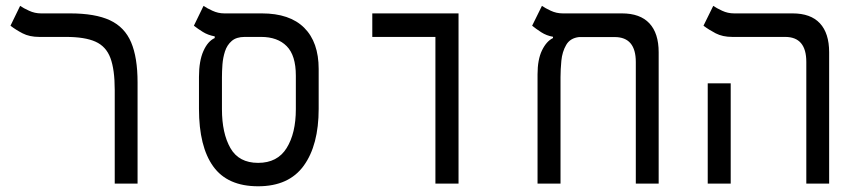

<svg xmlns="http://www.w3.org/2000/svg" viewBox="-20 -632 2970 661"><path d="M453.6 -348.6V0H375V-322.3Q375 -392.6 360.1 -432.4Q345.2 -472.2 308.8 -488.5Q272.5 -504.9 207 -504.9H115.2Q81.5 -504.9 57.6 -517.3Q33.7 -529.8 16.1 -543.5L49.3 -611.8Q60.5 -604 80.1 -595Q99.6 -585.9 121.1 -585.9H221.2Q307.6 -585.9 358.4 -562.3Q409.2 -538.6 431.4 -486.3Q453.6 -434.1 453.6 -348.6Z M868.7 9.3Q763.2 9.3 714.1 -59.1Q665 -127.4 665 -257.3V-367.2Q665 -421.9 680.2 -456.1Q695.3 -490.2 719.2 -501V-506.8Q695.8 -511.2 678.5 -522Q661.1 -532.7 647.5 -543.5L680.7 -611.8Q691.9 -604 711.4 -595Q731 -585.9 752 -585.9H881.3Q977.5 -585.9 1027.3 -536.4Q1077.1 -486.8 1077.1 -394.5V-257.3Q1077.1 -132.8 1025.9 -61.8Q974.6 9.3 868.7 9.3ZM868.7 -71.3Q935.1 -71.3 966.8 -122.3Q998.5 -173.3 998.5 -255.9V-371.6Q998.5 -441.4 967 -473.1Q935.5 -504.9 878.9 -504.9H822.3Q793.9 -504.9 777.8 -491Q761.7 -477.1 754.6 -455.3Q747.6 -433.6 745.8 -409.9Q744.1 -386.2 744.1 -366.2V-255.9Q744.1 -173.3 773.2 -122.3Q802.2 -71.3 868.7 -71.3Z M1479 0V-504.9H1261.7V-585.9H1558.6V0Z M2247.6 -452.1V0H2168.9V-418.5Q2168.9 -504.4 2096.2 -504.4H1973.6Q1942.9 -501 1929.2 -477.3Q1915.5 -453.6 1912.6 -422.9Q1909.7 -392.1 1909.7 -366.7V0H1830.6V-376Q1830.6 -426.8 1845.9 -458.5Q1861.3 -490.2 1883.8 -501V-505.4Q1861.3 -509.3 1843.3 -521Q1825.2 -532.7 1812 -543.5L1845.7 -611.8Q1856.9 -604 1876.2 -595Q1895.5 -585.9 1917.5 -585.9H2121.1Q2183.6 -585.9 2215.6 -551.8Q2247.6 -517.6 2247.6 -452.1Z M2755.9 0V-418.9Q2755.9 -504.9 2683.1 -504.9H2501Q2467.8 -504.9 2443.8 -517.3Q2419.9 -529.8 2401.9 -543.5L2435.5 -611.8Q2446.8 -604 2466.1 -595Q2485.4 -585.9 2507.3 -585.9H2708.5Q2771 -585.9 2802.7 -551.8Q2834.5 -517.6 2834.5 -452.1V0ZM2416.5 0V-345.2H2495.6V0Z"/></svg>

Font: CaskaydiaMono NF SemiLight
Style: Regular
Weight: 350
Designer: Aaron Bell
Foundry: Saja Typeworks
Version: Version 2111.001; ttfautohint (v1.8.4);Nerd Fonts 3.1.1